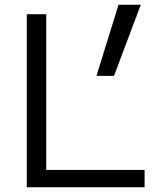

<svg xmlns="http://www.w3.org/2000/svg" viewBox="-20 -790 673 810"><path d="M93 0V-730H175V-73H590V0ZM387 -470 480 -770H574L461 -470Z"/></svg>

Font: M PLUS 2
Style: Regular
Weight: 400
Designer: Coji Morishita
Foundry: UNDERFOREST DESIGN
Version: Version 1.001